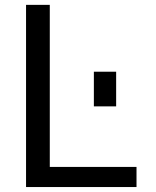

<svg xmlns="http://www.w3.org/2000/svg" viewBox="-20 -752 628 774"><path d="M358.4 -323.2V-462.9H448.2V-323.2ZM85 2V-732.4H180.7V-79.1H530.3V2Z"/></svg>

Font: Nasu
Style: Regular
Weight: 400
Designer: Ryoko NISHIZUKA (kana &amp; ideographs); Paul D. Hunt (Latin, Greek &amp; Cyrillic); Wenlong ZHANG (bopomofo); Sandoll C
Version: Version 2014.1215